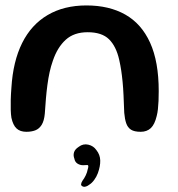

<svg xmlns="http://www.w3.org/2000/svg" viewBox="-20 -486 671 724"><path d="M79.5 11Q56 11 42.5 -1.5Q29 -14 23 -42Q21 -55 20.5 -71.5Q20 -88 20.5 -109Q21 -130 23 -155Q29 -254.5 63.5 -323.8Q98 -393 159.5 -429.2Q221 -465.5 306 -465.5Q391.5 -465.5 452.5 -431Q513.5 -396.5 546 -325Q578.5 -253.5 578.5 -142.5Q578.5 -122.5 577.8 -105.5Q577 -88.5 575.5 -74.5Q574 -60.5 571 -49Q563.5 -17 548.8 -3Q534 11 510.5 11Q486.5 11 474 3Q461.5 -5 456 -21Q450.5 -37 448.5 -60.5Q447 -98 445.8 -126.8Q444.5 -155.5 442.2 -178.2Q440 -201 437 -220.8Q434 -240.5 429.5 -260.5Q418 -311.5 391 -338Q364 -364.5 310.5 -364.5Q259 -364.5 227.8 -336Q196.5 -307.5 179.5 -257.5Q172 -236.5 167 -213.5Q162 -190.5 158.8 -166Q155.5 -141.5 153.2 -114.5Q151 -87.5 149 -58Q146.5 -30 137 -15Q127.5 0 113 5.5Q98.5 11 79.5 11ZM293 217.5Q285 214.5 285.8 208.5Q286.5 202.5 291 195.5Q298 186.5 303.5 174.8Q309 163 310.5 153.5Q312.5 147.5 313 142.8Q313.5 138 311 136.5Q308.5 136 304 136.5Q299.5 137 293.5 137Q281.5 137 272 130.8Q262.5 124.5 260.5 112.5Q255.5 100 259.2 88.2Q263 76.5 277 67.5Q293.5 55 313 59.5Q332.5 64 343.5 80Q357.5 97.5 358 119.2Q358.5 141 349 167Q344 180.5 335.2 192.5Q326.5 204.5 316.5 210.5Q311 215 304.5 217.2Q298 219.5 293 217.5Z"/></svg>

Font: Gluten
Style: Regular
Weight: 400
Designer: Tyler Finck
Foundry: Etcetera Type Company
Version: Version 1.300